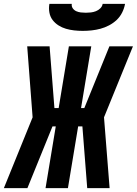

<svg xmlns="http://www.w3.org/2000/svg" viewBox="-50 -975 709 995"><path d="M-30 0 119 -367 91 -735H207L232 -415H254L307 -735H423L370 -415H387L517 -735H639L489 -367L518 0H402L377 -320H355L302 0H186L239 -320H222L92 0ZM379 -815Q356 -815 334 -817.5Q312 -820 291.5 -826Q271 -832 253 -843.5Q235 -855 222.5 -871.5Q210 -888 206 -910Q202 -932 206 -955H322Q320 -942 327 -932Q334 -922 345 -917Q356 -912 369 -910.5Q382 -909 395 -909Q408 -909 421 -910.5Q434 -912 447 -917Q460 -922 470 -932Q480 -942 482 -955H598Q594 -932 583 -910Q572 -888 554.5 -871.5Q537 -855 515 -843.5Q493 -832 470.5 -826Q448 -820 425 -817.5Q402 -815 379 -815Z"/></svg>

Font: Iosevka Heavy Extended
Style: Italic
Weight: 900
Width: 7
Italic angle: -9°
Monospace: yes
Designer: Belleve Invis
Foundry: Belleve Invis
Version: Version 32.5.0; ttfautohint (v1.8.4)